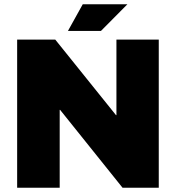

<svg xmlns="http://www.w3.org/2000/svg" viewBox="-20 -887 832 907"><path d="M61 0V-700H241L528 -343H530V-700H730V0H559L264 -368H262V0ZM301 -741 371 -867H582L457 -741Z"/></svg>

Font: REM ExtraBold
Style: Regular
Weight: 800
Designer: Octavio Pardo
Foundry: Ashler Design
Version: Version 1.005;gftools[0.9.28]